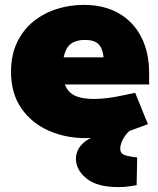

<svg xmlns="http://www.w3.org/2000/svg" viewBox="-20 -555 644 784"><path d="M330 9Q246 9 176.5 -22.5Q107 -54 66 -114.5Q25 -175 25 -262Q25 -330 49.5 -381.5Q74 -433 116 -467Q158 -501 211 -518Q264 -535 322 -535Q405 -535 464.5 -501Q524 -467 556.5 -404.5Q589 -342 589 -255V-210H245Q253 -188 269 -175Q285 -162 309 -156.5Q333 -151 364 -151Q389 -151 418 -154.5Q447 -158 479 -165L532 -176L584 -48L527 -27Q477 -8 427 0.5Q377 9 330 9ZM240 -321H403Q399 -358 382 -375Q365 -392 327 -392Q305 -392 287 -385.5Q269 -379 257.5 -364Q246 -349 240 -321ZM463 209Q377 209 333.5 174Q290 139 290 93Q290 64 309 40.5Q328 17 360 5L442 -27H508V-20Q491 -4 481 15.5Q471 35 471 53Q471 69 484 76Q497 83 540 88L538 201Q531 202 510.5 205.5Q490 209 463 209Z"/></svg>

Font: REM Black
Style: Regular
Weight: 900
Designer: Octavio Pardo
Foundry: Ashler Design
Version: Version 1.005;gftools[0.9.28]